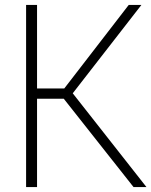

<svg xmlns="http://www.w3.org/2000/svg" viewBox="-20 -760 615 780"><path d="M86 0V-740H130.5V-400.5H241L503 -740H554.5L275.5 -381L575 0H522.5L239 -359H130.5V0Z"/></svg>

Font: Encode Sans SmCnd XLt
Style: Regular
Weight: 200
Width: 4
Designer: Multiple Designers
Foundry: Impallari Type
Version: Version 3.002; ttfautohint (v1.8.3) -l 8 -r 50 -G 200 -x 14 